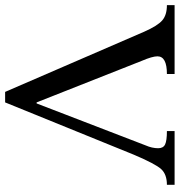

<svg xmlns="http://www.w3.org/2000/svg" viewBox="4 -706 702 750"><g transform="rotate(-90 355.0 -331.0)"><path d="M492 -129 330 -539H326L162 -113Q151 -88 151 -64Q151 -44 166 -37Q181 -30 218 -30V0H8V-30Q49 -30 69.5 -52.5Q90 -75 126 -160L330 -662H371L606 -119Q629 -67 650 -48.5Q671 -30 710 -30V0H441V-30Q510 -30 510 -67Q510 -87 492 -129Z"/></g></svg>

Font: myMathFont
Style: Regular
Weight: 400
Designer: Ross Mills, John Hudson & Paul Hanslow, Tiro Typeworks Ltd; with prior portions MicroPress Inc., and Coen Hoffman. Math 
Foundry: Tiro Typeworks Ltd
Version: Version 2.13 b171